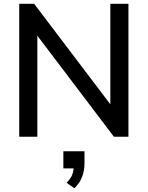

<svg xmlns="http://www.w3.org/2000/svg" viewBox="-20 -725 783 1018"><path d="M82 0V-705H161L590 -139H565V-705H661V0H584L155 -566H178V0ZM374 273 333 244Q356 221 363.5 200Q371 179 371 155L395 168H316V77H428V140Q428 179 415.5 212.5Q403 246 374 273Z"/></svg>

Font: Nunito Sans 12pt ExtraLight SemiBold
Style: Regular
Weight: 600
Version: Version 3.101;gftools[0.9.27]